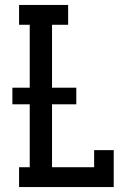

<svg xmlns="http://www.w3.org/2000/svg" viewBox="-20 -755 540 775"><path d="M57 0V-80H100V-334H30V-401H100V-655H57V-735H255V-655H190V-401H288V-334H190V-80H360V-149H439V0Z"/></svg>

Font: Iosevka Curly Slab Medium
Style: Regular
Weight: 500
Monospace: yes
Designer: Belleve Invis
Foundry: Belleve Invis
Version: Version 22.1.2; ttfautohint (v1.8.4)